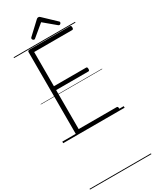

<svg xmlns="http://www.w3.org/2000/svg" viewBox="-464 -1455 1722 2149"><g transform="rotate(-30 397.0 -380.0)"><path d="M202 0Q188 0 181 -5.5Q174 -11 174 -23V-1077Q174 -1087 181 -1091.5Q188 -1096 202 -1096H720Q728 -1096 732.5 -1090.5Q737 -1085 737 -1071Q737 -1057 732.5 -1051.5Q728 -1046 720 -1046H229V-604H645Q653 -604 657 -598.5Q661 -593 661 -579Q661 -565 657 -559.5Q653 -554 645 -554H229V-50H720Q728 -50 732.5 -44.5Q737 -39 737 -25Q737 -11 732.5 -5.5Q728 0 720 0ZM300 -1166Q292 -1166 284.5 -1173.5Q277 -1181 277 -1189Q277 -1192 278 -1195.5Q279 -1199 282 -1203L437 -1348Q443 -1354 448.5 -1357Q454 -1360 463 -1360Q472 -1360 477 -1357Q482 -1354 488 -1348L643 -1201Q647 -1198 647.5 -1195Q648 -1192 648 -1189Q648 -1181 641 -1173.5Q634 -1166 626 -1166Q621 -1166 617.5 -1168Q614 -1170 609 -1174L463 -1296L316 -1174Q312 -1170 308.5 -1168Q305 -1166 300 -1166ZM0 590H794V600H0ZM0 -20H794V0H0ZM0 -505H794V-500H0ZM0 -1110H794V-1100H0Z"/></g></svg>

Font: Playwrite FR Moderne Guides
Style: Regular
Weight: 400
Designer: Veronika Burian, José Scaglione
Foundry: TypeTogether
Version: Version 1.003